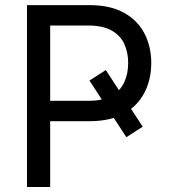

<svg xmlns="http://www.w3.org/2000/svg" viewBox="-20 -748 675 768"><path d="M403.3 -467.8 550.8 -241.2 485.4 -199.2 337.9 -425.8ZM87.9 0V-727.5H336.9Q421.9 -727.5 476.8 -696.5Q531.7 -665.5 558.3 -613.3Q585 -561 585 -496.1Q585 -431.2 558.3 -378.4Q531.7 -325.7 477.1 -294.4Q422.4 -263.2 337.4 -263.2H161.1V-344.7H333Q390.6 -344.7 425.8 -364.5Q460.9 -384.3 476.8 -418.7Q492.7 -453.1 492.7 -496.1Q492.7 -539.1 476.8 -573Q460.9 -606.9 425.5 -626.5Q390.1 -646 332 -646H180.7V0Z"/></svg>

Font: Inter Variable
Style: Regular
Weight: 400
Designer: Rasmus Andersson
Foundry: rsms
Version: Version 4.001;git-9221beed3